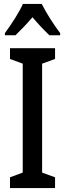

<svg xmlns="http://www.w3.org/2000/svg" viewBox="-20 -960 332 980"><path d="M193 -940H97C79 -899 39 -837 5 -791V-780H59C82 -802 115 -836 146 -872C175 -837 206 -805 232 -780H287V-791C252 -837 215 -896 193 -940ZM261 0V-55L195 -79V-635L261 -659V-714H31V-659L96 -635V-79L31 -55V0Z"/></svg>

Font: Noto Sans Gujarati ExtraCondensed Medium
Style: Regular
Weight: 500
Width: 2
Designer: Jelle Bosma - Monotype Design Team, Universal Thirst
Foundry: Monotype Imaging Inc.
Version: Version 2.106